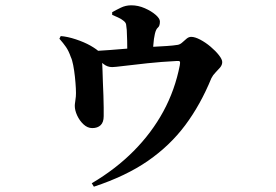

<svg xmlns="http://www.w3.org/2000/svg" viewBox="-20 -629 1040 724"><path d="M326 62Q416 9 484 -59.5Q552 -128 596 -209Q640 -290 658 -383Q660 -394 658 -397Q656 -400 646 -399Q588 -396 536 -390.5Q484 -385 448 -380.5Q412 -376 403 -376Q385 -376 370.5 -387.5Q356 -399 327 -423L328 -436Q362 -438 395.5 -440.5Q429 -443 457.5 -445.5Q486 -448 506 -449Q530 -451 557 -452.5Q584 -454 608.5 -455.5Q633 -457 651 -460Q660 -462 668 -469.5Q676 -477 684 -483.5Q692 -490 701 -490Q715 -490 735 -479.5Q755 -469 774 -453Q793 -437 805.5 -421Q818 -405 818 -395Q818 -384 810 -374.5Q802 -365 792.5 -355.5Q783 -346 777 -334Q736 -234 678.5 -157Q621 -80 538 -22.5Q455 35 334 75ZM328 -146Q310 -146 295 -160Q280 -174 271 -193.5Q262 -213 262 -230Q262 -236 263.5 -245Q265 -254 266 -265Q267 -276 266 -296Q265 -316 262.5 -339.5Q260 -363 256 -383.5Q252 -404 247 -414Q239 -437 229 -451.5Q219 -466 204 -483L209 -493Q235 -491 266.5 -480.5Q298 -470 321 -457Q347 -442 355.5 -432Q364 -422 365 -399Q366 -386 366.5 -365Q367 -344 368 -318.5Q369 -293 370 -268.5Q371 -244 371 -223.5Q371 -203 371 -191Q371 -168 359.5 -157Q348 -146 328 -146ZM460 -410Q460 -416 460 -434Q460 -452 459.5 -475Q459 -498 458 -516Q457 -529 455.5 -537Q454 -545 444 -552Q435 -559 424.5 -563.5Q414 -568 403 -573V-583Q417 -591 435.5 -600Q454 -609 475 -609Q501 -609 526 -598Q551 -587 567 -573Q583 -559 583 -548Q583 -531 575.5 -525Q568 -519 564 -501Q560 -485 558 -457.5Q556 -430 556 -412Z"/></svg>

Font: Noto Serif SC ExtraLight ExtraBold
Style: Regular
Weight: 800
Version: Version 2.002-H1;hotconv 1.1.0;makeotfexe 2.6.0